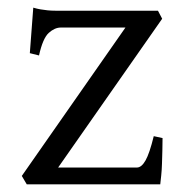

<svg xmlns="http://www.w3.org/2000/svg" viewBox="-20 -482 482 502"><path d="M405 -121Q405 -106 404.5 -88Q404 -70 403.5 -53.5Q403 -37 401.5 -23Q400 -9 399 0H50L37 -22L308 -410H139Q123 -410 107.5 -396Q92 -382 82 -337L58 -343L67 -462Q77 -459 86 -457.5Q95 -456 104.5 -455Q114 -454 125.5 -454Q137 -454 153 -454H393L404 -433L132 -44H338Q350 -44 360.5 -62.5Q371 -81 382 -126L405 -121Z"/></svg>

Font: Kalpurush
Style: Regular
Weight: 400
Designer: Md. Tanbin Islam Siyam
Foundry: Tanbin Islam Siyam
Version: Version 0.258